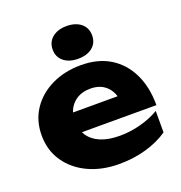

<svg xmlns="http://www.w3.org/2000/svg" viewBox="-147 -951 1029 1093"><g transform="rotate(-20 367.0 -404.5)"><path d="M391 16Q287 16 205.5 -22Q124 -60 77 -128.5Q30 -197 30 -288Q30 -377 75 -444.5Q120 -512 198.5 -550Q277 -588 376 -588Q479 -588 551.5 -543.5Q624 -499 663.5 -418Q703 -337 703 -227H195V-350H588L521 -307Q517 -351 499 -381.5Q481 -412 451.5 -428Q422 -444 381 -444Q336 -444 304 -426Q272 -408 254 -376.5Q236 -345 236 -303Q236 -249 260.5 -211.5Q285 -174 332.5 -154Q380 -134 449 -134Q512 -134 574.5 -150.5Q637 -167 688 -197V-67Q629 -27 553.5 -5.5Q478 16 391 16ZM375 -627Q322 -627 289 -653.5Q256 -680 256 -726Q256 -771 289 -798Q322 -825 375 -825Q430 -825 462.5 -798Q495 -771 495 -726Q495 -680 462.5 -653.5Q430 -627 375 -627Z"/></g></svg>

Font: Unbounded
Style: Bold
Weight: 700
Designer: Luke Prowse, Jean-Baptiste Morizot, Fátima Lázaro, Florian Runge
Foundry: NaN
Version: Version 1.700